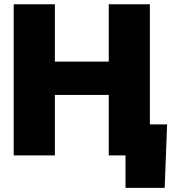

<svg xmlns="http://www.w3.org/2000/svg" viewBox="-20 -748 827 924"><path d="M45.9 0V-727.5H244.1V-451.7H503.4V-727.5H701.2V0H503.4V-291H244.1V0ZM584 156.2V0H537.1V-149.4H784.2L772.5 156.2Z"/></svg>

Font: Inter 16pt Black
Style: Regular
Weight: 900
Version: Version 4.001;git-66647c0bb